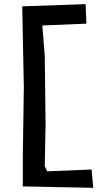

<svg xmlns="http://www.w3.org/2000/svg" viewBox="-20 -774 473 932"><path d="M395.5 -753.9 87.9 -743.2 95.7 -350.6 90.8 -19.5V130.9L432.6 137.7L424.8 48.8L209 57.6L197.3 32.2L201.2 -170.9L197.3 -501L185.5 -650.4L399.4 -659.2Z"/></svg>

Font: MaokenAssortedSans-TC
Style: Regular
Weight: 500
Version: Version 0.83